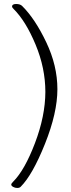

<svg xmlns="http://www.w3.org/2000/svg" viewBox="-20 -724 356 957"><path d="M83 207Q77.1 212.9 65.9 212.9Q54.7 212.9 45.4 207.5Q36.1 202.1 36.1 196.3Q36.1 190.4 45.9 181.2Q103 124 154.3 -10.7Q205.6 -145.5 206.1 -265.6Q206.1 -384.8 157.2 -502Q108.4 -619.1 47.9 -679.2Q40 -687 40 -690.9Q40 -704.1 60.5 -704.1Q81.1 -704.1 90.8 -693.8Q154.8 -630.4 210.4 -513.7Q266.1 -397 266.1 -279.3Q266.1 -161.6 204.1 -6.8Q142.1 147.9 83 207Z"/></svg>

Font: EBGaramond
Style: Regular
Weight: 400
Version: Version 000.012g